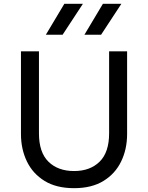

<svg xmlns="http://www.w3.org/2000/svg" viewBox="-20 -968 774 1003"><path d="M367 15Q274.5 15 213 -22.8Q151.5 -60.5 120.5 -124.8Q89.5 -189 89.5 -268V-700H183.5V-271.5Q183.5 -172 233.2 -123.2Q283 -74.5 367 -74.5Q450.5 -74.5 500.2 -123.2Q550 -172 550 -271.5V-700H644V-268Q644 -189 613 -124.8Q582 -60.5 520.5 -22.8Q459 15 367 15ZM421 -786.5 517.5 -948H614L508 -786.5ZM219.5 -786.5 316 -948H413L307 -786.5Z"/></svg>

Font: Geologica Light
Style: Regular
Weight: 300
Designer: Sindre Bremnes, Frode Helland
Foundry: Monokrom Skriftforlag AS
Version: Version 1.010; ttfautohint (v1.8.4.7-5d5b);gftools[0.9.28]